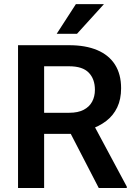

<svg xmlns="http://www.w3.org/2000/svg" viewBox="-20 -936 670 956"><path d="M324.7 -710.9Q406.2 -710.9 464.1 -686.5Q522 -662.1 552.5 -614.3Q583 -566.4 583 -496.6Q583 -441.9 563.7 -401.4Q544.4 -360.8 508.8 -333.5Q473.1 -306.2 424.3 -290.5L384.8 -269.5H159.2V-374.5H325.2Q368.2 -374.5 396.5 -389.2Q424.8 -403.8 438.7 -429.7Q452.6 -455.6 452.6 -488.8Q452.6 -542.5 421.9 -574.2Q391.1 -606 324.7 -606H199.7V0H69.8V-710.9ZM306.6 -319.3H443.8L611.3 -6.8V0H471.7ZM357.9 -915.5H497.6L363.3 -767.6H262.2Z"/></svg>

Font: Heebo SemiBold
Style: Regular
Weight: 600
Designer: Oded Ezer
Foundry: Ezer Type House
Version: Version 3.100